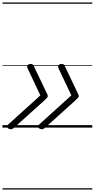

<svg xmlns="http://www.w3.org/2000/svg" viewBox="-20 -1030 765 1550"><path d="M56 11Q47 8 41.5 2.5Q36 -3 36 -9.5Q36 -16 44 -23L306 -260L203 -477Q195 -494 203.5 -504Q212 -514 228 -514Q237 -514 243.5 -510Q250 -506 253 -497L355 -283Q361 -272 363.5 -265.5Q366 -259 366 -254Q366 -247 359 -239.5Q352 -232 338 -219L97 -2Q87 8 76.5 12Q66 16 56 11ZM306 11Q297 8 291.5 2.5Q286 -3 286 -9.5Q286 -16 294 -23L556 -260L453 -477Q445 -494 453.5 -504Q462 -514 478 -514Q487 -514 493.5 -510Q500 -506 503 -497L605 -283Q611 -272 613.5 -265.5Q616 -259 616 -254Q616 -247 609 -239.5Q602 -232 588 -219L347 -2Q337 8 326.5 12Q316 16 306 11ZM0 490H725V500H0ZM0 -20H725V0H0ZM0 -505H725V-500H0ZM0 -1010H725V-1000H0Z"/></svg>

Font: Playwrite US Trad Guides
Style: Regular
Weight: 400
Designer: Veronika Burian, José Scaglione
Foundry: TypeTogether
Version: Version 1.003